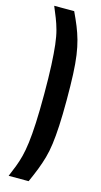

<svg xmlns="http://www.w3.org/2000/svg" viewBox="-136 -783 512 974"><g transform="rotate(15 120.0 -296.5)"><path d="M20 150Q33 119 43.5 92Q54 65 62 34Q70 3 75.5 -40Q81 -83 84 -145Q87 -207 87 -297Q87 -387 84 -449Q81 -511 76 -554Q71 -597 62.5 -628Q54 -659 43.5 -685.5Q33 -712 20 -743H125Q143 -705 156 -673Q169 -641 178.5 -607Q188 -573 194 -531Q200 -489 202.5 -432.5Q205 -376 205 -297Q205 -218 202 -162Q199 -106 193.5 -65Q188 -24 178.5 9.5Q169 43 156 76.5Q143 110 125 150Z"/></g></svg>

Font: Saira UltraCondensed ExtraBold
Style: Regular
Weight: 800
Width: 1
Designer: Hector Gatti with collaboration of the Omnibus-Type team
Foundry: Omnibus-Type
Version: Version 1.101